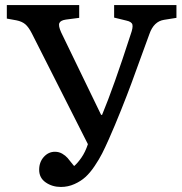

<svg xmlns="http://www.w3.org/2000/svg" viewBox="-20 -720 713 754"><path d="M219.2 14.2Q185.1 14.2 159.4 -3.7Q133.8 -21.5 133.8 -53.2Q133.8 -83.5 152.1 -103.8Q170.4 -124 195.8 -124Q211.4 -124 224.4 -116.5Q237.3 -108.9 245.4 -99.6Q253.4 -90.3 271 -67.9Q283.7 -78.1 299.3 -100.3Q314.9 -122.6 325.2 -153.8L105 -588.9Q92.3 -613.8 79.3 -624.8Q66.4 -635.7 44.9 -640.1L6.8 -647V-700.2H291V-649.9L238.8 -643.1Q217.8 -640.1 213.1 -629.4Q208.5 -618.7 220.2 -592.8L377 -269H380.9Q426.3 -377.9 493.2 -585Q502.9 -611.8 500 -623.3Q497.1 -634.8 476.1 -639.2L428.2 -650.9V-700.2H672.9V-649.9L624 -642.1Q584 -635.7 566.9 -586.9Q560.1 -568.4 535.6 -501.2Q511.2 -434.1 496.1 -392.8Q481 -351.6 455.6 -288.1Q430.2 -224.6 407.2 -172.9Q392.6 -140.1 381.1 -117.4Q369.6 -94.7 351.6 -67.9Q333.5 -41 315.4 -24.7Q297.4 -8.3 272.2 2.9Q247.1 14.2 219.2 14.2Z"/></svg>

Font: Literata Book Medium
Style: Regular
Weight: 500
Designer: Latin by Veronika Burian and Jose Scaglione. Greek by Irene Vlachou. Cyrillic by Vera Evstafieva
Foundry: TypeTogether
Version: Version 2.003;PS 002.003;hotconv 1.0.88;makeotf.lib2.5.64775